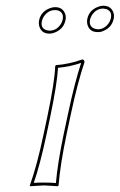

<svg xmlns="http://www.w3.org/2000/svg" viewBox="-20 -646 417 669"><path d="M284.2 -580.1Q290.5 -610.4 321.3 -622.1Q330.6 -626 339.8 -626Q368.2 -626 376 -599.6Q378.4 -589.4 376 -580.1Q369.6 -549.8 338.9 -537.6Q329.6 -533.7 320.3 -534.2Q292 -534.2 284.7 -560.1Q282.2 -570.3 284.2 -580.1ZM116.2 -575.2Q122.6 -605.5 153.3 -617.2Q162.6 -621.1 171.9 -621.1Q200.2 -621.1 208 -594.7Q210.4 -584.5 208 -575.2Q201.7 -544.9 170.9 -532.7Q161.6 -528.8 152.3 -528.8Q124 -528.8 116.7 -555.2Q114.3 -565.4 116.2 -575.2ZM144 -234.9Q170.9 -362.3 172.4 -416L174.8 -418.9Q223.1 -422.9 267.1 -439Q274.9 -437 274.4 -429.2Q250 -356.9 227.5 -251L212.4 -180.2Q189.5 -70.8 184.1 0L181.6 2.9Q179.7 2.9 133.8 0L84.5 2.9L84 0Q108.9 -68.8 132.3 -180.2ZM293.9 -578.1Q288.6 -553.7 310.1 -545.9Q315.4 -544.4 320.3 -543.9Q346.2 -543.9 361.3 -569.3Q364.7 -576.2 366.2 -582Q371.6 -606.4 350.6 -614.3Q345.2 -615.7 339.8 -616.2Q314 -616.2 298.8 -590.8Q295.4 -584 293.9 -578.1ZM126 -572.8Q120.6 -548.3 141.6 -541Q147 -539.6 152.3 -539.1Q178.2 -539.1 193.4 -564.5Q196.8 -571.3 198.2 -577.1Q203.6 -601.6 182.6 -609.4Q177.2 -610.8 171.9 -610.8Q146 -610.8 130.9 -585.4Q127.4 -578.6 126 -572.8ZM153.8 -232.9 142.1 -177.7Q119.6 -71.8 97.7 -8.8Q114.3 -10.3 133.8 -9.8Q157.7 -9.8 174.8 -8.3Q180.7 -77.6 202.6 -182.1L217.8 -252.9Q240.2 -358.4 262.7 -426.8Q223.6 -413.6 182.1 -409.7Q179.2 -354 153.8 -232.9Z"/></svg>

Font: Linux Biolinum Outline O
Style: Italic
Weight: 400
Italic angle: -12°
Designer: Philipp H. Poll
Foundry: Philipp H. Poll
Version: Version 0.6.2